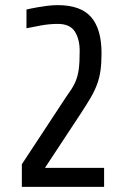

<svg xmlns="http://www.w3.org/2000/svg" viewBox="-20 -727 510 747"><path d="M65 0V-88L215 -316Q237 -350 251.5 -370.5Q266 -391 274.5 -411.5Q283 -432 286.5 -458Q290 -484 290 -529Q290 -575 271 -604.5Q252 -634 205 -634Q173 -634 139.5 -628Q106 -622 83 -617V-690Q87 -691 99 -693.5Q111 -696 128 -699Q145 -702 165 -704.5Q185 -707 205 -707Q294 -707 334.5 -660.5Q375 -614 375 -520Q375 -481 371 -452.5Q367 -424 357.5 -398.5Q348 -373 332.5 -346.5Q317 -320 294 -285L155 -74H385V0Z"/></svg>

Font: Share
Style: Regular
Weight: 400
Designer: Ralph du Carrois
Version: Version 1.002